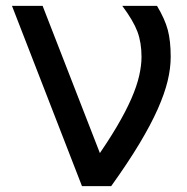

<svg xmlns="http://www.w3.org/2000/svg" viewBox="-20 -638 640 658"><path d="M261 0 21 -618H126L361 -14V0ZM361 0 304 -87Q349 -151 380 -203.5Q411 -256 430 -299.5Q449 -343 457 -378.5Q465 -414 465 -443Q465 -492 451 -529.5Q437 -567 399 -618H518Q545 -573 555 -535.5Q565 -498 565 -443Q565 -404 554.5 -360.5Q544 -317 520.5 -264Q497 -211 458 -146Q419 -81 361 0Z"/></svg>

Font: Victor Mono
Style: Bold
Weight: 700
Monospace: yes
Designer: Rune Bjørnerås
Version: Version 1.561;gftools[0.9.30]